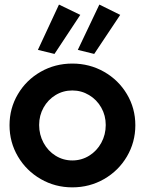

<svg xmlns="http://www.w3.org/2000/svg" viewBox="-20 -808 632 836"><path d="M21.5 -262.7Q21.5 -336.4 57.9 -397.9Q94.2 -459.5 157 -495.4Q219.7 -531.2 294.9 -531.2Q370.1 -531.2 433.1 -495.4Q496.1 -459.5 532.7 -397.9Q569.3 -336.4 569.3 -262.7Q569.3 -189 532.7 -126.7Q496.1 -64.5 433.1 -28.3Q370.1 7.8 294.9 7.8Q220.2 7.8 157.5 -28.3Q94.7 -64.5 58.1 -126.5Q21.5 -188.5 21.5 -262.7ZM440.4 -263.7Q440.4 -305.2 420.9 -339.6Q401.4 -374 367.9 -394Q334.5 -414.1 294.9 -414.1Q254.9 -414.1 221.9 -394Q189 -374 169.7 -339.6Q150.4 -305.2 150.4 -263.7Q150.4 -221.7 169.7 -186Q189 -150.4 222.2 -129.9Q255.4 -109.4 294.9 -109.4Q335 -109.4 368.4 -130.1Q401.9 -150.9 421.1 -186.3Q440.4 -221.7 440.4 -263.7ZM145 -590.8 236.8 -788.1 329.6 -743.2 217.3 -573.2ZM318.8 -590.8 412.6 -788.1 503.4 -743.2 390.1 -573.2Z"/></svg>

Font: Reddit Sans Chocolate
Style: Bold
Weight: 700
Designer: Stephen Hutchings
Foundry: Reddit
Version: Version 1.011